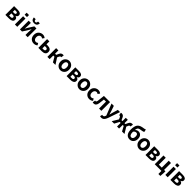

<svg xmlns="http://www.w3.org/2000/svg" viewBox="1232 -4650 8692 8692"><g transform="rotate(45 5578.0 -303.5)"><path d="M79.1 0V-559.6H310.5Q531.2 -559.6 531.2 -414.1Q531.2 -373 507.3 -341.3Q483.4 -309.6 436.5 -296.9V-292Q552.7 -265.6 552.7 -161.1Q552.7 -80.1 489.3 -40Q425.8 0 323.2 0ZM221.7 -335.9H298.8Q389.6 -335.9 389.6 -398.4Q389.6 -460.9 300.8 -460.9H221.7ZM221.7 -98.6H314.5Q410.2 -98.6 410.2 -169.9Q410.2 -201.2 385.3 -220.2Q360.4 -239.3 310.5 -239.3H221.7Z M691.4 -621.1V-751H841.8V-621.1ZM691.4 2V-523.4H841.8V2Z M1010.7 0V-559.6H1152.3V-382.8Q1152.3 -363.3 1139.6 -182.6H1143.6Q1148.4 -192.4 1174.8 -236.3Q1201.2 -280.3 1210.9 -299.8L1375 -559.6H1508.8V0H1366.2V-175.8Q1366.2 -212.9 1379.9 -377H1376Q1370.1 -366.2 1344.2 -321.8Q1318.4 -277.3 1308.6 -258.8L1144.5 0ZM1264.6 -650.4Q1171.9 -650.4 1124 -699.2Q1076.2 -748 1073.2 -832H1188.5Q1190.4 -781.2 1207.5 -754.9Q1224.6 -728.5 1264.6 -728.5Q1304.7 -728.5 1321.3 -754.9Q1337.9 -781.2 1339.8 -832H1455.1Q1453.1 -748 1405.8 -699.2Q1358.4 -650.4 1264.6 -650.4Z M1903.3 13.7Q1784.2 13.7 1707 -65.4Q1629.9 -144.5 1629.9 -279.3Q1629.9 -414.1 1713.4 -494.1Q1796.9 -574.2 1916 -574.2Q2005.9 -574.2 2079.1 -511.7L2008.8 -417Q1965.8 -454.1 1922.9 -454.1Q1858.4 -454.1 1819.3 -406.2Q1780.3 -358.4 1780.3 -279.3Q1780.3 -201.2 1818.8 -153.8Q1857.4 -106.4 1918.9 -106.4Q1974.6 -106.4 2028.3 -151.4L2085.9 -53.7Q2009.8 13.7 1903.3 13.7Z M2191.4 0V-559.6H2336.9V-373H2412.1Q2520.5 -373 2584 -329.1Q2647.5 -285.2 2647.5 -189.5Q2647.5 -90.8 2584 -45.4Q2520.5 0 2412.1 0ZM2336.9 -112.3H2404.3Q2505.9 -112.3 2505.9 -190.4Q2505.9 -264.6 2404.3 -264.6H2336.9Z M3095.7 -294.9 3284.2 0H3124L2988.3 -231.4H2914.1V0H2768.6V-559.6H2914.1V-346.7H2985.4L3036.1 -455.1Q3067.4 -523.4 3106.4 -548.8Q3145.5 -574.2 3205.1 -574.2Q3228.5 -574.2 3247.1 -566.4L3223.6 -429.7Q3211.9 -433.6 3203.1 -433.6Q3178.7 -433.6 3162.6 -421.4Q3146.5 -409.2 3129.9 -372.1Z M3337.9 -279.3Q3337.9 -413.1 3417.5 -493.7Q3497.1 -574.2 3607.4 -574.2Q3717.8 -574.2 3796.9 -494.1Q3876 -414.1 3876 -279.3Q3876 -146.5 3796.9 -66.4Q3717.8 13.7 3607.4 13.7Q3497.1 13.7 3417.5 -66.4Q3337.9 -146.5 3337.9 -279.3ZM3725.6 -279.3Q3725.6 -360.4 3694.8 -407.2Q3664.1 -454.1 3607.4 -454.1Q3550.8 -454.1 3519.5 -407.2Q3488.3 -360.4 3488.3 -279.3Q3488.3 -199.2 3519.5 -152.8Q3550.8 -106.4 3607.4 -106.4Q3664.1 -106.4 3694.8 -152.8Q3725.6 -199.2 3725.6 -279.3Z M3999 0V-559.6H4230.5Q4451.2 -559.6 4451.2 -414.1Q4451.2 -373 4427.2 -341.3Q4403.3 -309.6 4356.4 -296.9V-292Q4472.7 -265.6 4472.7 -161.1Q4472.7 -80.1 4409.2 -40Q4345.7 0 4243.2 0ZM4141.6 -335.9H4218.8Q4309.6 -335.9 4309.6 -398.4Q4309.6 -460.9 4220.7 -460.9H4141.6ZM4141.6 -98.6H4234.4Q4330.1 -98.6 4330.1 -169.9Q4330.1 -201.2 4305.2 -220.2Q4280.3 -239.3 4230.5 -239.3H4141.6Z M4556.6 -279.3Q4556.6 -413.1 4636.2 -493.7Q4715.8 -574.2 4826.2 -574.2Q4936.5 -574.2 5015.6 -494.1Q5094.7 -414.1 5094.7 -279.3Q5094.7 -146.5 5015.6 -66.4Q4936.5 13.7 4826.2 13.7Q4715.8 13.7 4636.2 -66.4Q4556.6 -146.5 4556.6 -279.3ZM4944.3 -279.3Q4944.3 -360.4 4913.6 -407.2Q4882.8 -454.1 4826.2 -454.1Q4769.5 -454.1 4738.3 -407.2Q4707 -360.4 4707 -279.3Q4707 -199.2 4738.3 -152.8Q4769.5 -106.4 4826.2 -106.4Q4882.8 -106.4 4913.6 -152.8Q4944.3 -199.2 4944.3 -279.3Z M5456.1 13.7Q5336.9 13.7 5259.8 -65.4Q5182.6 -144.5 5182.6 -279.3Q5182.6 -414.1 5266.1 -494.1Q5349.6 -574.2 5468.8 -574.2Q5558.6 -574.2 5631.8 -511.7L5561.5 -417Q5518.6 -454.1 5475.6 -454.1Q5411.1 -454.1 5372.1 -406.2Q5333 -358.4 5333 -279.3Q5333 -201.2 5371.6 -153.8Q5410.2 -106.4 5471.7 -106.4Q5527.3 -106.4 5581.1 -151.4L5638.7 -53.7Q5562.5 13.7 5456.1 13.7Z M5735.4 13.7Q5700.2 13.7 5672.9 2L5698.2 -129.9Q5717.8 -125 5724.6 -125Q5777.3 -125 5790 -218.8Q5804.7 -343.8 5829.1 -559.6H6223.6V0H6077.1V-444.3H5945.3Q5927.7 -284.2 5912.1 -178.7Q5886.7 13.7 5735.4 13.7Z M6429.7 224.6Q6387.7 224.6 6352.5 213.9L6379.9 100.6Q6406.2 108.4 6418.9 108.4Q6496.1 108.4 6523.4 23.4L6534.2 -9.8L6315.4 -559.6H6463.9L6552.7 -299.8Q6559.6 -279.3 6599.6 -141.6H6604.5Q6610.4 -168 6624 -220.7Q6637.7 -273.4 6644.5 -299.8L6721.7 -559.6H6862.3L6664.1 16.6Q6625 122.1 6571.8 173.3Q6518.6 224.6 6429.7 224.6Z M7527.3 -291 7704.1 0H7546.9L7422.9 -231.4H7359.4V0H7228.5V-231.4H7166L7042 0H6884.8L7061.5 -290L7027.3 -372.1Q7011.7 -408.2 6994.6 -420.9Q6977.5 -433.6 6953.1 -433.6Q6946.3 -433.6 6932.6 -429.7L6909.2 -566.4Q6929.7 -574.2 6951.2 -574.2Q7010.7 -574.2 7050.8 -547.9Q7090.8 -521.5 7120.1 -455.1L7168.9 -346.7H7228.5V-559.6H7359.4V-346.7H7418L7468.8 -455.1Q7498 -521.5 7538.1 -547.9Q7578.1 -574.2 7636.7 -574.2Q7660.2 -574.2 7678.7 -566.4L7656.2 -429.7Q7642.6 -433.6 7634.8 -433.6Q7611.3 -433.6 7593.8 -420.4Q7576.2 -407.2 7561.5 -372.1Z M7905.3 -345.7V-313.5Q7905.3 -210.9 7939.5 -158.7Q7973.6 -106.4 8037.1 -106.4Q8087.9 -106.4 8116.7 -151.9Q8145.5 -197.3 8145.5 -274.4Q8145.5 -424.8 8036.1 -424.8Q7960.9 -424.8 7905.3 -345.7ZM8247.1 -828.1 8274.4 -700.2Q8239.3 -671.9 8147.5 -659.2Q8112.3 -654.3 8095.7 -651.4Q8079.1 -648.4 8053.2 -643.6Q8027.3 -638.7 8015.6 -633.8Q8003.9 -628.9 7986.3 -621.1Q7968.8 -613.3 7960.9 -603.5Q7953.1 -593.8 7942.4 -580.1Q7931.6 -566.4 7926.8 -548.3Q7921.9 -530.3 7917.5 -507.8Q7913.1 -485.4 7910.2 -457Q7975.6 -534.2 8079.1 -534.2Q8173.8 -534.2 8235.4 -465.3Q8296.9 -396.5 8296.9 -274.4Q8296.9 -145.5 8223.6 -65.9Q8150.4 13.7 8039.1 13.7Q7908.2 13.7 7836.4 -80.6Q7764.6 -174.8 7764.6 -346.7Q7764.6 -448.2 7781.7 -523.4Q7798.8 -598.6 7827.6 -646Q7856.4 -693.4 7903.8 -724.6Q7951.2 -755.9 8000 -770.5Q8048.8 -785.2 8118.2 -794.9Q8195.3 -804.7 8247.1 -828.1Z M8388.7 -279.3Q8388.7 -413.1 8468.3 -493.7Q8547.9 -574.2 8658.2 -574.2Q8768.6 -574.2 8847.7 -494.1Q8926.8 -414.1 8926.8 -279.3Q8926.8 -146.5 8847.7 -66.4Q8768.6 13.7 8658.2 13.7Q8547.9 13.7 8468.3 -66.4Q8388.7 -146.5 8388.7 -279.3ZM8776.4 -279.3Q8776.4 -360.4 8745.6 -407.2Q8714.8 -454.1 8658.2 -454.1Q8601.6 -454.1 8570.3 -407.2Q8539.1 -360.4 8539.1 -279.3Q8539.1 -199.2 8570.3 -152.8Q8601.6 -106.4 8658.2 -106.4Q8714.8 -106.4 8745.6 -152.8Q8776.4 -199.2 8776.4 -279.3Z M9049.8 0V-559.6H9281.2Q9502 -559.6 9502 -414.1Q9502 -373 9478 -341.3Q9454.1 -309.6 9407.2 -296.9V-292Q9523.4 -265.6 9523.4 -161.1Q9523.4 -80.1 9460 -40Q9396.5 0 9293.9 0ZM9192.4 -335.9H9269.5Q9360.4 -335.9 9360.4 -398.4Q9360.4 -460.9 9271.5 -460.9H9192.4ZM9192.4 -98.6H9285.2Q9380.9 -98.6 9380.9 -169.9Q9380.9 -201.2 9356 -220.2Q9331.1 -239.3 9281.2 -239.3H9192.4Z M10123 -116.2H10210.9V-19.5L10196.3 195.3H10070.3V0H9642.6V-559.6H9788.1V-116.2H9976.6V-559.6H10123Z M10323.2 -621.1V-751H10473.6V-621.1ZM10323.2 2V-523.4H10473.6V2Z M10642.6 0V-559.6H10874Q11094.7 -559.6 11094.7 -414.1Q11094.7 -373 11070.8 -341.3Q11046.9 -309.6 11000 -296.9V-292Q11116.2 -265.6 11116.2 -161.1Q11116.2 -80.1 11052.7 -40Q10989.3 0 10886.7 0ZM10785.2 -335.9H10862.3Q10953.1 -335.9 10953.1 -398.4Q10953.1 -460.9 10864.3 -460.9H10785.2ZM10785.2 -98.6H10877.9Q10973.6 -98.6 10973.6 -169.9Q10973.6 -201.2 10948.7 -220.2Q10923.8 -239.3 10874 -239.3H10785.2Z"/></g></svg>

Font: Gen Shin Gothic Bold
Style: Bold
Weight: 700
Designer: [Source Han Sans]
Ryoko NISHIZUKA  (kana & ideographs); Paul D. Hunt (Latin, Greek & Cyrillic); Wenlong ZHANG  (bopomofo
Version: Version 1.002.20150607